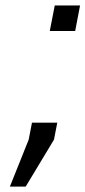

<svg xmlns="http://www.w3.org/2000/svg" viewBox="-20 -550 317 712"><path d="M258.8 -435.1H164.6L183.1 -529.8H276.9ZM180.2 -32.2 75.2 142.1H16.6L86.4 -32.2L98.6 -95.2H192.4Z"/></svg>

Font: Aurulent Sans
Style: Italic
Weight: 400
Italic angle: -11°
Version: Version 2007.05.04